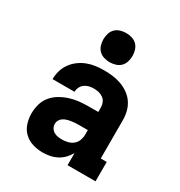

<svg xmlns="http://www.w3.org/2000/svg" viewBox="-182 -895 963 1028"><g transform="rotate(30 300.0 -381.0)"><path d="M231 8Q200 8 169.5 -1Q139 -10 116.5 -31.5Q94 -53 84.5 -83Q75 -113 75 -144Q75 -173 83 -201.5Q91 -230 109.5 -252.5Q128 -275 153.5 -290Q179 -305 207 -314Q235 -323 264 -326Q293 -329 322 -329H381V-357Q381 -372 375 -386.5Q369 -401 356.5 -410Q344 -419 329 -422.5Q314 -426 298 -426Q283 -426 268.5 -422.5Q254 -419 242 -410Q230 -401 223.5 -387.5Q217 -374 217 -359H81Q81 -385 88.5 -411Q96 -437 111.5 -458.5Q127 -480 148.5 -496Q170 -512 194.5 -521.5Q219 -531 245.5 -534.5Q272 -538 298 -538Q325 -538 352 -534.5Q379 -531 404 -522Q429 -513 451.5 -497Q474 -481 489 -458.5Q504 -436 510.5 -410Q517 -384 517 -357V-120H554V0H381V-75Q370 -55 354 -38.5Q338 -22 318 -11.5Q298 -1 275.5 3.5Q253 8 231 8ZM286 -104Q304 -104 322 -108.5Q340 -113 354 -124.5Q368 -136 374.5 -153.5Q381 -171 381 -189V-217H322Q310 -217 298.5 -216Q287 -215 275.5 -213Q264 -211 253 -207.5Q242 -204 232.5 -197.5Q223 -191 217 -180.5Q211 -170 211 -159Q211 -145 217.5 -133.5Q224 -122 235.5 -115Q247 -108 260 -106Q273 -104 286 -104ZM300 -590Q282 -590 264 -595.5Q246 -601 233.5 -613.5Q221 -626 215.5 -644Q210 -662 210 -680Q210 -698 215.5 -716Q221 -734 233.5 -746.5Q246 -759 264 -764.5Q282 -770 300 -770Q318 -770 336 -764.5Q354 -759 366.5 -746.5Q379 -734 384.5 -716Q390 -698 390 -680Q390 -662 384.5 -644Q379 -626 366.5 -613.5Q354 -601 336 -595.5Q318 -590 300 -590Z"/></g></svg>

Font: Iosevka Curly Slab HvEx
Style: Regular
Weight: 900
Width: 7
Monospace: yes
Designer: Belleve Invis
Foundry: Belleve Invis
Version: Version 11.1.0; ttfautohint (v1.8.3)